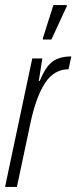

<svg xmlns="http://www.w3.org/2000/svg" viewBox="-22 -742 303 762"><path d="M106 -510H146L132 -421H136Q159 -478 187 -498Q215 -518 261 -518L250 -467Q193 -467 157.5 -413.5Q122 -360 100 -259L45 0H-2ZM148 -585V-590L190 -722H243V-717L182 -585Z"/></svg>

Font: Saira Ultra Condensed Light
Style: Italic
Weight: 300
Width: 1
Italic angle: -12°
Designer: Hector Gatti with collaboration of the Omnibus-Type team
Foundry: Omnibus-Type
Version: Version 1.001; ttfautohint (v1.8)